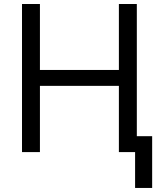

<svg xmlns="http://www.w3.org/2000/svg" viewBox="-20 -747 807 943"><path d="M88.1 0V-727.3H176.1V-403.4H563.9V-727.3H652V0H563.9V-325.3H176.1V0ZM727.3 -78.1V176.1H643.5V-78.1Z"/></svg>

Font: Inter Zeller
Style: Regular
Weight: 400
Designer: Rasmus Andersson; Joe Bland
Foundry: zeller
Version: Version 3.015;git-dec3a8cb1